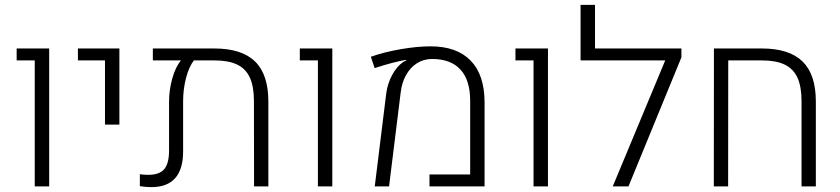

<svg xmlns="http://www.w3.org/2000/svg" viewBox="-20 -770 3471 793"><path d="M123.5 -520.5H48.8V-569.8H183.1V0H123.5Z M413.6 -520.5H301.8V-569.8H473.1V-255.4H413.6Z M1088.4 -350.6V0H1029.3L1028.8 -352.1Q1028.8 -412.1 1012.2 -449Q995.6 -485.8 959.7 -503.2Q923.8 -520.5 865.7 -520.5H780.8Q760.7 -494.6 748.5 -448.5Q736.3 -402.3 736.3 -351.6V-145Q736.3 2.9 605 2.9Q584 2.9 557.6 -1V-50.3Q578.1 -47.9 592.3 -47.9Q638.7 -47.9 658.4 -71.5Q678.2 -95.2 678.2 -147.5V-348.6Q678.2 -398.9 691.7 -446.5Q705.1 -494.1 727.5 -520.5H611.3V-569.8H864.7Q978.5 -569.8 1033.4 -516.1Q1088.4 -462.4 1088.4 -350.6Z M1293 -520.5H1218.3V-569.8H1352.5V0H1293Z M1575.2 -383.8Q1580.6 -424.8 1599.6 -460.2Q1618.7 -495.6 1645 -513.7Q1648.4 -516.1 1658.2 -520.5L1657.7 -522.9Q1608.9 -515.1 1527.3 -488.8L1511.7 -535.6Q1567.4 -555.2 1635.3 -566.9Q1703.1 -578.6 1758.3 -578.6Q1866.2 -578.6 1923.6 -520Q1981 -461.4 1981.4 -348.1V0H1753.9V-49.3H1921.9V-353.5Q1921.9 -439 1881.8 -482.7Q1841.8 -526.4 1764.6 -526.4Q1730.5 -526.4 1702.9 -509.3Q1675.3 -492.2 1657.5 -460.7Q1639.6 -429.2 1634.8 -387.2L1586.9 0H1527.8Z M2183.6 -520.5H2108.9V-569.8H2243.2V0H2183.6Z M2794.4 -533.2 2575.7 0H2510.7L2727.5 -520.5H2377.9V-750H2437.5V-569.8H2794.4Z M2928.7 -569.8H3126Q3239.7 -569.8 3294.7 -516.1Q3349.6 -462.4 3349.6 -350.6V0H3290.5V-352.1Q3290.5 -412.1 3273.7 -449Q3256.8 -485.8 3220.9 -503.2Q3185.1 -520.5 3127 -520.5H2987.8L2987.3 0H2928.2Z"/></svg>

Font: Heebo Light
Style: Regular
Weight: 300
Designer: Oded Ezer
Foundry: Meir Sadan
Version: Version 2.001; ttfautohint (v1.5.14-ce02) -l 8 -r 50 -G 200 